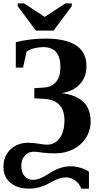

<svg xmlns="http://www.w3.org/2000/svg" viewBox="-30 -888 578 1124"><path d="M295.4 9.8Q247.6 9.8 214.8 4.9Q182.1 0 168 0Q135.7 0 115.2 23.2Q94.7 46.4 94.7 84.5Q94.7 120.6 113.5 142.6Q132.3 164.6 162.6 164.6Q184.6 164.6 206.3 155.8Q228 147 261.7 125Q321.8 85.4 386.2 85.4Q412.1 85.4 441.9 94.5Q471.7 103.5 490.7 117.2V216.3H445.8Q435.5 187 410.2 168.7Q384.8 150.4 354.5 150.4Q334.5 150.4 314.2 157.5Q293.9 164.6 260.7 183.1Q201.2 216.3 139.6 216.3Q71.3 216.3 30.8 181.9Q-9.8 147.5 -9.8 88.4Q-9.8 47.4 8.5 15.4Q26.9 -16.6 60.1 -34.4Q93.3 -52.2 131.8 -52.2Q162.6 -52.2 195.8 -46.9Q228.5 -41 244.6 -41Q291.5 -41 319.3 -79.1Q347.2 -117.2 347.2 -183.1Q347.2 -301.8 229.5 -309.1L170.9 -312.5V-371.6L227.5 -375.5Q273.4 -378.4 298.6 -409.2Q323.7 -439.9 323.7 -495.1Q323.7 -612.3 222.7 -612.3Q196.8 -612.3 169.7 -605.2Q142.6 -598.1 126 -586.9L105 -492.2H62.5V-641.1Q146.5 -662.1 236.3 -662.1Q476.1 -662.1 476.1 -501Q476.1 -436.5 437 -394.8Q397.9 -353 330.6 -342.8Q500.5 -322.3 500.5 -178.2Q500.5 -124 473.1 -81.1Q445.8 -38.1 398.2 -14.2Q350.6 9.8 295.4 9.8ZM390.1 -868.2V-852.1L283.7 -709H179.7L73.7 -852.1V-868.2H110.8L231.9 -789.1L353 -868.2Z"/></svg>

Font: Tinos
Style: Bold
Weight: 700
Designer: Steve Matteson
Foundry: Monotype Imaging Inc.
Version: Version 1.23